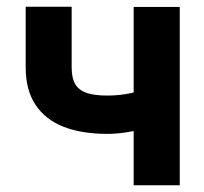

<svg xmlns="http://www.w3.org/2000/svg" viewBox="-20 -551 608 571"><path d="M514.6 0H377.5V-530.4H514.6ZM300 -152.8Q222.9 -152.8 168.8 -174.1Q114.8 -195.4 85.6 -239.3Q56.4 -283.2 56.4 -350.6V-531H193.1V-350.6Q193.1 -319.1 203.6 -301.1Q214.2 -283 237.1 -274.9Q260 -266.8 300 -266.8Q335.3 -266.8 370.2 -274.2Q405 -281.6 447.9 -296.7V-182.6Q429.7 -174.3 405 -167.7Q380.3 -161 352.2 -156.9Q324.2 -152.8 300 -152.8Z"/></svg>

Font: Pretendard Variable
Style: Regular
Weight: 400
Designer: Base glyphs from Inter by Rasmus Andersson; Hangul glyphs from Noto Sans CJK(Source Han Sans) by Jang Soo-young and Kang
Foundry: Kil Hyung-jin
Version: Version 1.100;FEAKit 1.0